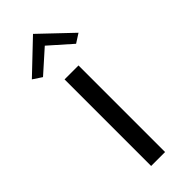

<svg xmlns="http://www.w3.org/2000/svg" viewBox="-312 -1039 1071 1071"><g transform="rotate(-45 223.5 -503.5)"><path d="M36 -822 89 -787 220 -904 351 -788 404 -822 220 -997ZM275 -10V-693H165V-10Z"/></g></svg>

Font: Bluebird
Style: LiNrw
Weight: 300
Designer: Jasper
Foundry: Cannot Into Space Fonts
Version: Version 0.98